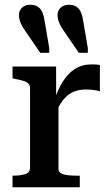

<svg xmlns="http://www.w3.org/2000/svg" viewBox="-20 -791 465 811"><path d="M331 -705 351 -588V-568H313L254 -654Q238 -676 230.5 -693.5Q223 -711 223 -727Q223 -746 236 -758.5Q249 -771 272 -771Q297 -771 311.5 -755.5Q326 -740 331 -705ZM168 -705 188 -588V-568H150L91 -654Q75 -676 67.5 -693.5Q60 -711 60 -727Q60 -746 73 -758.5Q86 -771 109 -771Q134 -771 148.5 -755.5Q163 -740 168 -705ZM402 -516V-405Q395 -408 385 -409.5Q375 -411 365 -412Q355 -413 345 -413Q319 -413 299.5 -406.5Q280 -400 264.5 -387Q249 -374 236 -353.5Q223 -333 209 -304L208 -364Q223 -410 244.5 -445Q266 -480 296 -499.5Q326 -519 367 -519Q378 -519 387.5 -518.5Q397 -518 402 -516ZM33 0V-49H35Q66 -49 86.5 -55.5Q107 -62 107 -83V-417Q107 -431 100 -438Q93 -445 78.5 -449.5Q64 -454 43 -458L33 -460V-510H217V-359L227 -369V-76Q227 -64 240 -58Q253 -52 270.5 -50.5Q288 -49 302 -49H317V0Z"/></svg>

Font: Roboto Serif 36pt Medium
Style: Regular
Weight: 500
Designer: Greg Gazdowicz
Foundry: Commercial Type
Version: Version 1.008